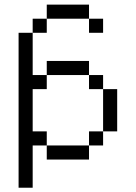

<svg xmlns="http://www.w3.org/2000/svg" viewBox="-20 -708 602 852"><path d="M375 -62.5H187.5V0H375ZM62.5 125H125V-62.5H187.5V-125H125V-312.5H187.5V-375H125V-562.5H62.5ZM125 -562.5H187.5V-625H125ZM187.5 -375H375V-437.5H187.5ZM187.5 -625H375V-687.5H187.5ZM375 -62.5H437.5V-125H375ZM375 -312.5H437.5V-375H375ZM375 -562.5H437.5V-625H375ZM437.5 -125H500V-312.5H437.5Z"/></svg>

Font: ChillMoonMono
Style: Regular
Weight: 400
Designer: Warren2060
Foundry: ChillType
Version: Version 1.000;Glyphs 3.1.1 (3135)